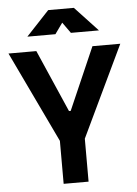

<svg xmlns="http://www.w3.org/2000/svg" viewBox="-60 -943 705 989"><g transform="rotate(-5 293.0 -449.0)"><path d="M228.5 0V-222.2L3.9 -693.4H147.9L288.6 -371.1H297.4L438 -693.4H582L357.4 -222.2V0ZM108.4 -771.5 227.1 -898.4H359.9L478.5 -771.5H333.5L293.5 -827.6L253.4 -771.5Z"/></g></svg>

Font: Cascadia Mono PL
Style: Bold
Weight: 700
Monospace: yes
Designer: Aaron Bell
Foundry: Saja Typeworks
Version: Version 2404.023; ttfautohint (v1.8.4)